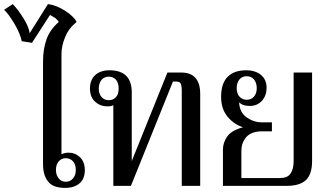

<svg xmlns="http://www.w3.org/2000/svg" viewBox="-78 -907 1606 937"><path d="M157 -21C173 0 201 10 240 10C270 10 294 2 311 -13C328 -28 336 -50 336 -77C336 -104 328 -125 312 -140C296 -155 278 -162 257 -162C243 -162 231 -159 222 -154C222 -154 222 -643 222 -643C222 -670 228 -698 240 -726C251 -754 270 -779 296 -800C286 -819 267 -837 239 -855C210 -873 183 -884 156 -887C156 -887 67 -745 67 -745C64 -766 54 -790 37 -817C20 -844 3 -868 -16 -887C-16 -887 -58 -859 -58 -859C-43 -846 -27 -823 -8 -792C11 -760 23 -731 28 -706C28 -706 78 -698 78 -698C78 -698 166 -834 166 -834C175 -829 184 -824 193 -818C201 -811 206 -805 209 -800C180 -775 160 -746 149 -715C138 -684 132 -648 132 -608C132 -608 132 -107 132 -107C132 -70 140 -41 157 -21ZM278 -36C269 -25 257 -20 243 -20C229 -20 218 -25 209 -36C200 -46 195 -60 195 -78C195 -96 200 -110 209 -120C218 -130 229 -135 243 -135C257 -135 269 -130 278 -120C287 -110 292 -96 292 -78C292 -60 287 -46 278 -36Z M475 -394C475 -394 475 0 475 0C475 0 561 0 561 0C561 0 766 -509 766 -509C766 -509 782 -509 782 -509C793 -509 800 -506 804 -499C807 -492 809 -481 809 -466C809 -466 809 0 809 0C809 0 899 0 899 0C899 0 899 -449 899 -449C899 -518 868 -553 807 -553C807 -553 739 -553 739 -553C739 -553 565 -121 565 -121C565 -121 565 -456 565 -456C565 -528 529 -564 456 -564C427 -564 404 -556 387 -541C370 -525 361 -503 361 -476C361 -448 369 -426 386 -411C402 -396 422 -388 446 -388C460 -388 470 -390 475 -394ZM488 -433C479 -423 467 -418 453 -418C439 -418 427 -423 418 -433C409 -443 404 -457 404 -475C404 -493 409 -507 418 -518C427 -528 439 -533 453 -533C467 -533 479 -528 488 -518C497 -507 501 -493 501 -475C501 -457 497 -443 488 -433Z M1010 -177C1010 -177 1010 0 1010 0C1010 0 1322 0 1322 0C1365 0 1396 -10 1416 -29C1435 -48 1445 -78 1445 -121C1445 -121 1445 -553 1445 -553C1445 -553 1355 -553 1355 -553C1355 -553 1355 -120 1355 -120C1355 -95 1350 -75 1340 -60C1330 -45 1312 -38 1286 -38C1286 -38 1100 -38 1100 -38C1100 -38 1100 -171 1100 -171C1100 -196 1107 -217 1122 -236C1137 -254 1160 -264 1192 -266C1192 -266 1249 -266 1249 -266C1249 -266 1249 -310 1249 -310C1249 -310 1199 -310 1199 -310C1173 -310 1149 -318 1126 -334C1103 -350 1090 -375 1089 -408C1100 -396 1117 -390 1141 -390C1166 -390 1186 -399 1201 -416C1216 -433 1223 -454 1223 -479C1223 -505 1214 -526 1196 -541C1178 -556 1154 -564 1124 -564C1085 -564 1055 -554 1034 -533C1012 -512 1001 -479 1001 -434C1001 -394 1012 -362 1033 -337C1054 -312 1079 -295 1108 -286C1071 -276 1045 -261 1031 -241C1017 -221 1010 -200 1010 -177ZM1161 -435C1152 -425 1140 -420 1126 -420C1112 -420 1100 -425 1091 -435C1082 -445 1077 -459 1077 -477C1077 -495 1082 -509 1091 -520C1100 -530 1112 -535 1126 -535C1140 -535 1152 -530 1161 -520C1170 -509 1175 -495 1175 -477C1175 -459 1170 -445 1161 -435Z"/></svg>

Font: BUSH 25 TRIRONG 0515 A
Style: Regular
Weight: 400
Designer: Katatrad Team
Foundry: CadsonDemak